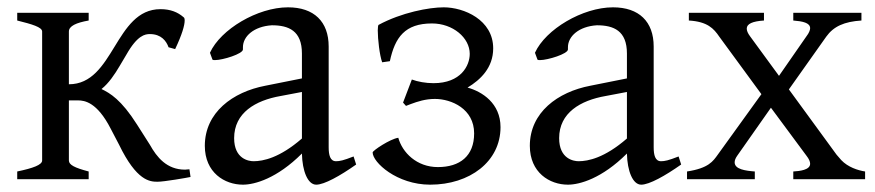

<svg xmlns="http://www.w3.org/2000/svg" viewBox="-20 -489 2387 524"><path d="M95 -403V-51C95 -39 70 -30 27 -21V0H222V-21C184 -31 168 -39 168 -51V-215H193C211 -215 245 -210 282 -138L305 -94C353 5 389 7 410 7C428 7 491 -4 500 -6L497 -27C493 -27 489 -26 485 -26C435 -26 408 -60 389 -94L354 -149C311 -217 280 -235 257 -246C277 -262 293 -286 306 -308L325 -340C355 -393 376 -396 389 -396C420 -396 434 -377 440 -360L458 -355C477 -395 484 -420 484 -433C484 -438 483 -441 481 -442C465 -456 445 -464 418 -464C293 -464 292 -259 168 -259V-403C168 -418 188 -427 222 -433V-454H27V-433C67 -423 95 -415 95 -403Z M619 -112C619 -181 677 -215 746 -227L804 -238V-111C743 -58 698 -49 672 -49C659 -49 619 -55 619 -112ZM952 -40 945 -62C917 -51 907 -49 897 -49C881 -49 877 -66 877 -87V-362C877 -430 837 -469 766 -469C683 -469 582 -409 553 -345L560 -326C562 -325 564 -325 567 -325C588 -325 643 -342 643 -354V-360C643 -390 673 -417 722 -420C768 -420 804 -405 804 -343V-275L704 -255C615 -238 539 -182 539 -91C539 -18 593 15 643 15C675 15 736 -2 804 -70C805 -22 820 15 843 15C865 15 908 -9 952 -40Z M1274 -125C1274 -63 1235 -33 1175 -33C1117 -33 1078 -73 1067 -113C1045 -110 997 -78 997 -73C997 -46 1063 15 1154 15C1262 15 1346 -48 1346 -142C1346 -207 1296 -239 1256 -250C1291 -271 1326 -304 1326 -357C1326 -435 1246 -469 1191 -469C1151 -469 1076 -455 1013 -421C1012 -420 1011 -414 1011 -406C1011 -382 1016 -338 1023 -319L1044 -322C1058 -387 1085 -425 1159 -425C1216 -425 1262 -386 1262 -342C1262 -310 1238 -262 1163 -262C1142 -262 1120 -266 1104 -272L1080 -209L1088 -200L1101 -205C1120 -212 1141 -219 1167 -219C1212 -219 1274 -192 1274 -125Z M1506 -112C1506 -181 1564 -215 1633 -227L1691 -238V-111C1630 -58 1585 -49 1559 -49C1546 -49 1506 -55 1506 -112ZM1839 -40 1832 -62C1804 -51 1794 -49 1784 -49C1768 -49 1764 -66 1764 -87V-362C1764 -430 1724 -469 1653 -469C1570 -469 1469 -409 1440 -345L1447 -326C1449 -325 1451 -325 1454 -325C1475 -325 1530 -342 1530 -354V-360C1530 -390 1560 -417 1609 -420C1655 -420 1691 -405 1691 -343V-275L1591 -255C1502 -238 1426 -182 1426 -91C1426 -18 1480 15 1530 15C1562 15 1623 -2 1691 -70C1692 -22 1707 15 1730 15C1752 15 1795 -9 1839 -40Z M2145 -21V0H2341V-21C2321 -24 2294 -33 2276 -52L2263 -67L2133 -245L2235 -389C2255 -417 2284 -430 2331 -433V-454H2145V-433C2170 -431 2191 -427 2191 -412C2191 -407 2188 -399 2181 -390L2106 -282L2027 -390C2021 -398 2018 -405 2018 -411C2018 -424 2034 -431 2065 -433V-454H1860V-433C1911 -430 1928 -411 1943 -389L2058 -232L1939 -67C1926 -49 1914 -30 1855 -21V0H2040V-21C2014 -23 1985 -27 1985 -46C1985 -51 1987 -57 1992 -64L2084 -195L2181 -64C2188 -55 2191 -48 2191 -42C2191 -25 2162 -22 2145 -21Z"/></svg>

Font: Temporarium
Style: Regular
Weight: 400
Version: Version 1.1